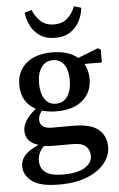

<svg xmlns="http://www.w3.org/2000/svg" viewBox="-63 -778 656 1055"><g transform="rotate(-5 265.0 -250.5)"><path d="M120 94Q120 181 244 181Q327 181 367 155.5Q407 130 407 92Q407 60 386 39.5Q365 19 315 19H208Q178 19 155 16Q120 50 120 94ZM241 -210Q283 -210 305.5 -244Q328 -278 328 -333Q328 -386 306.5 -418Q285 -450 244 -450Q204 -450 181 -417.5Q158 -385 158 -330Q158 -275 179.5 -242.5Q201 -210 241 -210ZM242 -168Q199 -168 161 -179Q141 -155 141 -131Q141 -81 207 -81H324Q422 -81 464 -45Q506 -9 506 52Q506 98 473 140Q440 182 376.5 208Q313 234 220 234Q115 234 70.5 199.5Q26 165 26 117Q26 83 49.5 56Q73 29 126 7Q55 -14 55 -77Q55 -105 72.5 -133Q90 -161 128 -192Q49 -234 49 -330Q49 -404 100.5 -448.5Q152 -493 243 -493Q334 -493 385 -450L497 -494L512 -484V-414H416Q426 -396 431.5 -375Q437 -354 437 -330Q437 -257 385.5 -212.5Q334 -168 242 -168ZM113 -723 152 -735Q167 -698 195 -671.5Q223 -645 269 -645Q316 -645 344 -671.5Q372 -698 386 -735L425 -723Q422 -687 404.5 -652Q387 -617 354 -594Q321 -571 269 -571Q218 -571 184.5 -594Q151 -617 134 -652Q117 -687 113 -723Z"/></g></svg>

Font: Source Serif 4 Semibold
Style: Regular
Weight: 600
Designer: Frank Grießhammer
Foundry: Adobe
Version: Version 4.005;hotconv 1.1.0;makeotfexe 2.6.0